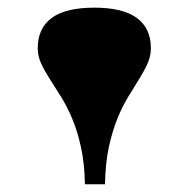

<svg xmlns="http://www.w3.org/2000/svg" viewBox="-20 -765 490 499"><path d="M200.7 -286.1Q199.7 -340.8 190.4 -382.8Q181.2 -424.8 167.5 -457Q153.8 -489.3 138.2 -514.2Q122.6 -539.1 109.1 -560.1Q95.7 -581.1 86.9 -600.1Q78.1 -619.1 78.1 -640.1Q78.1 -691.4 114.3 -718.3Q150.4 -745.1 225.1 -745.1Q299.3 -745.1 335.7 -718.3Q372.1 -691.4 372.1 -640.1Q372.1 -619.1 363.5 -600.1Q355 -581.1 342 -560.1Q329.1 -539.1 313.7 -514.2Q298.3 -489.3 285.2 -457Q272 -424.8 262.9 -382.8Q253.9 -340.8 252.9 -286.1Z"/></svg>

Font: Asset
Style: Regular
Weight: 400
Designer: Riccardo De Franceschi
Foundry: Sorkin Type Co.
Version: Version 1.001